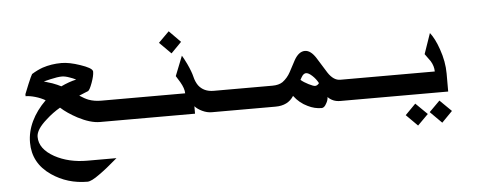

<svg xmlns="http://www.w3.org/2000/svg" viewBox="-49 -569 2587 1002"><g transform="rotate(-5 1244.0 -67.5)"><path d="M359.4 -231.4Q342.8 -240.2 327.1 -245.1Q303.7 -253.9 286.1 -253.9Q264.6 -253.9 226.6 -245.1Q208 -240.2 190.4 -236.3Q224.6 -225.6 234.4 -222.7Q260.7 -212.9 279.3 -203.1Q299.8 -212.9 320.3 -220.2Q340.8 -227.5 359.4 -231.4ZM191.4 -137.7Q168 -151.4 139.2 -159.7Q110.4 -168 88.9 -168V-178.7Q95.7 -195.3 109.4 -229.5Q127 -271.5 132.8 -280.3Q161.1 -297.9 190.4 -308.6Q237.3 -324.2 290 -324.2Q331.1 -324.2 387.7 -304.7Q445.3 -285.2 450.2 -269.5Q451.2 -268.6 451.2 -263.7Q451.2 -243.2 438 -207Q424.8 -170.9 416 -166Q407.2 -162.1 401.4 -160.2Q382.8 -153.3 368.2 -146.5Q394.5 -128.9 415 -121.1Q444.3 -110.4 479.5 -110.4H632.8V0H463.9Q414.1 0 348.6 -34.2Q295.9 -62.5 262.7 -92.8Q223.6 -70.3 188.5 -38.1Q132.8 10.7 132.8 48.8Q132.8 112.3 210 155.3Q283.2 195.3 380.9 195.3H533.2Q474.6 246.1 435.5 273.4Q392.6 304.7 372.1 304.7Q267.6 304.7 184.6 248Q90.8 183.6 90.8 75.2Q90.8 18.6 116.7 -35.6Q142.6 -89.8 191.4 -137.7Z M921.9 -379.9 867.2 -324.2 806.6 -384.8 862.3 -440.4ZM614.3 0V-110.4H919.9Q919.9 -135.7 899.4 -170.9Q892.6 -182.6 878.9 -204.1L919.9 -307.6Q928.7 -293.9 944.3 -261.7Q963.9 -219.7 970.2 -192.9Q976.6 -166 990.2 -146.5Q1017.6 -110.4 1069.3 -110.4H1253.9V0H1049.8Q1025.4 0 1000.5 -11.7Q975.6 -23.4 961.9 -39.1V0Z M1876 0H1722.7Q1683.6 0 1658.2 -26.4Q1658.2 -9.8 1647.5 7.8Q1636.7 28.3 1623 28.3Q1585.9 28.3 1550.8 10.7Q1508.8 -8.8 1479.5 -47.9Q1449.2 0 1383.8 0H1235.4V-110.4H1377Q1410.2 -110.4 1430.7 -124Q1457 -143.6 1472.7 -172.9Q1488.3 -203.1 1504.9 -233.4Q1529.3 -276.4 1561.5 -276.4Q1591.8 -276.4 1619.1 -233.4Q1664.1 -161.1 1668.9 -153.3Q1697.3 -110.4 1732.4 -110.4H1876ZM1620.1 -102.5Q1608.4 -125 1589.4 -142.6Q1570.3 -160.2 1557.6 -160.2Q1547.9 -160.2 1539.1 -150.4Q1533.2 -142.6 1525.4 -127.9Q1541 -114.3 1565.4 -102.1Q1589.8 -89.8 1598.6 -89.8Q1610.4 -89.8 1620.1 -102.5Z M2171.9 107.4 2116.2 163.1 2056.6 103.5 2111.3 47.9ZM2298.8 102.5 2243.2 159.2 2182.6 98.6 2238.3 43ZM2288.1 -94.7V0H1857.4V-110.4H2227.5Q2227.5 -138.7 2210.9 -166Q2204.1 -175.8 2182.6 -205.1L2219.7 -312.5Q2245.1 -280.3 2264.6 -223.6Q2288.1 -157.2 2288.1 -94.7Z"/></g></svg>

Font: Thabit-Bold
Style: Bold
Weight: 700
Designer: Regenerated by Nadim Shaikli
Foundry: MAK Alagha
Version: 0.01